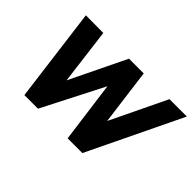

<svg xmlns="http://www.w3.org/2000/svg" viewBox="-98 -824 1083 1083"><g transform="rotate(45 444.0 -282.0)"><path d="M887.5 -562.5 616.5 0H499L450 -366.5L262.5 0H154L81 -563.5L221 -562.5L263.5 -227L426 -562.5H543.5L587.5 -227L749 -562.5Z"/></g></svg>

Font: Russisch Sans ExtraBold
Style: Italic
Weight: 800
Width: 4
Italic angle: -10°
Designer: Michael Sharanda (font) & Cristiano Sobral (main changes)
Foundry: Michael Sharanda
Version: Version 2.00;September 8, 2020;FontCreator 13.0.0.2681 64-bi